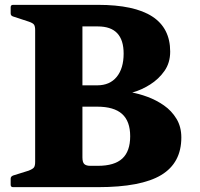

<svg xmlns="http://www.w3.org/2000/svg" viewBox="-20 -772 824 792"><path d="M125 0V-752H320V-123Q320 -102 328 -95Q336 -88 352 -88H384Q452 -88 484.5 -118Q517 -148 517 -210Q517 -272 483.5 -302Q450 -332 381 -332H320V-420H381Q433 -420 461.5 -455Q490 -490 490 -551Q490 -607 463.5 -635Q437 -663 384 -663H320V-752H384Q534 -752 608 -704Q682 -656 682 -559Q682 -513 658.5 -479.5Q635 -446 599.5 -423.5Q564 -401 526.5 -390.5Q489 -380 462 -380V-397Q485 -397 518.5 -391.5Q552 -386 588.5 -372.5Q625 -359 656.5 -337Q688 -315 708 -282Q728 -249 728 -205Q728 -100 645 -50Q562 0 384 0ZM34 0Q24 0 24 -10V-35Q24 -44 34 -48L98 -68Q116 -75 120.5 -82Q125 -89 125 -104V-204H320V0ZM24 -742Q24 -752 34 -752H320V-548H125V-648Q125 -663 120.5 -670Q116 -677 98 -683L34 -704Q24 -707 24 -717Z"/></svg>

Font: Hahmlet ExtraBold
Style: Regular
Weight: 800
Designer: Minjoo Ham & Mark Frömberg
Foundry: hypertype
Version: Version 1.002